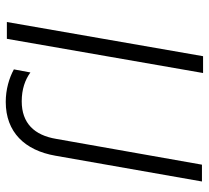

<svg xmlns="http://www.w3.org/2000/svg" viewBox="-50 -690 744 685"><g transform="rotate(90 322.5 -348.0)"><path d="M59 0H119L241 -700H181ZM344 4C452 4 517 -64 536 -173L628 -696H568L476 -176C463 -98 420 -53 342 -53C299 -53 265 -65 239 -84L228 -25C259 -8 300 4 344 4Z"/></g></svg>

Font: Fixel Display 20240404 Light
Style: Italic
Weight: 300
Italic angle: -10°
Designer: AlfaBravo + MacPaw
Foundry: Kyrylo Tkachov, Marchela Mozhyna, Serhii Makarenko, Maria Weinstein, Zakhar Kryvoshyya
Version: Version 1.211;Glyphs 3.2 (3225)